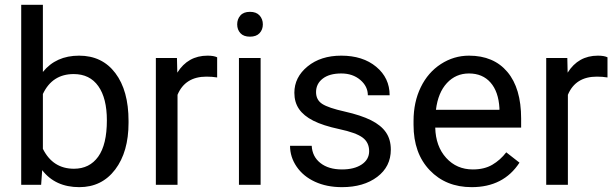

<svg xmlns="http://www.w3.org/2000/svg" viewBox="-20 -770 2566 800"><path d="M515.6 -258.3Q515.6 -137.2 460 -63.7Q404.3 9.8 310.5 9.8Q210.4 9.8 155.8 -61L151.4 0H68.4V-750H158.7V-470.2Q213.4 -538.1 309.6 -538.1Q405.8 -538.1 460.7 -465.3Q515.6 -392.6 515.6 -266.1ZM425.3 -268.6Q425.3 -360.8 389.6 -411.1Q354 -461.4 287.1 -461.4Q197.8 -461.4 158.7 -378.4V-149.9Q200.2 -66.9 288.1 -66.9Q353 -66.9 389.2 -117.2Q425.3 -167.5 425.3 -268.6Z M884.8 -447.3Q864.3 -450.7 840.3 -450.7Q751.5 -450.7 719.7 -375V0H629.4V-528.3H717.3L718.8 -467.3Q763.2 -538.1 844.7 -538.1Q871.1 -538.1 884.8 -531.2Z M1065.9 0H975.6V-528.3H1065.9ZM968.3 -668.5Q968.3 -690.4 981.7 -705.6Q995.1 -720.7 1021.5 -720.7Q1047.9 -720.7 1061.5 -705.6Q1075.2 -690.4 1075.2 -668.5Q1075.2 -646.5 1061.5 -631.8Q1047.9 -617.2 1021.5 -617.2Q995.1 -617.2 981.7 -631.8Q968.3 -646.5 968.3 -668.5Z M1518.1 -140.1Q1518.1 -176.8 1490.5 -197Q1462.9 -217.3 1394.3 -231.9Q1325.7 -246.6 1285.4 -267.1Q1245.1 -287.6 1225.8 -315.9Q1206.5 -344.2 1206.5 -383.3Q1206.5 -448.2 1261.5 -493.2Q1316.4 -538.1 1401.9 -538.1Q1491.7 -538.1 1547.6 -491.7Q1603.5 -445.3 1603.5 -373H1512.7Q1512.7 -410.2 1481.2 -437Q1449.7 -463.9 1401.9 -463.9Q1352.5 -463.9 1324.7 -442.4Q1296.9 -420.9 1296.9 -386.2Q1296.9 -353.5 1322.8 -336.9Q1348.6 -320.3 1416.3 -305.2Q1483.9 -290 1525.9 -269Q1567.9 -248 1588.1 -218.5Q1608.4 -189 1608.4 -146.5Q1608.4 -75.7 1551.8 -33Q1495.1 9.8 1404.8 9.8Q1341.3 9.8 1292.5 -12.7Q1243.7 -35.2 1216.1 -75.4Q1188.5 -115.7 1188.5 -162.6H1278.8Q1281.2 -117.2 1315.2 -90.6Q1349.1 -64 1404.8 -64Q1456.1 -64 1487.1 -84.7Q1518.1 -105.5 1518.1 -140.1Z M1945.3 9.8Q1837.9 9.8 1770.5 -60.8Q1703.1 -131.3 1703.1 -249.5V-266.1Q1703.1 -344.7 1733.2 -406.5Q1763.2 -468.3 1817.1 -503.2Q1871.1 -538.1 1934.1 -538.1Q2037.1 -538.1 2094.2 -470.2Q2151.4 -402.3 2151.4 -275.9V-238.3H1793.5Q1795.4 -160.2 1839.1 -112.1Q1882.8 -64 1950.2 -64Q1998 -64 2031.2 -83.5Q2064.5 -103 2089.4 -135.3L2144.5 -92.3Q2078.1 9.8 1945.3 9.8ZM1934.1 -463.9Q1879.4 -463.9 1842.3 -424.1Q1805.2 -384.3 1796.4 -312.5H2061V-319.3Q2057.1 -388.2 2023.9 -426Q1990.7 -463.9 1934.1 -463.9Z M2511.2 -447.3Q2490.7 -450.7 2466.8 -450.7Q2377.9 -450.7 2346.2 -375V0H2255.9V-528.3H2343.8L2345.2 -467.3Q2389.6 -538.1 2471.2 -538.1Q2497.6 -538.1 2511.2 -531.2Z"/></svg>

Font: RobotoInd
Style: Regular
Weight: 400
Designer: Google
Version: Version 2.001101; 2014